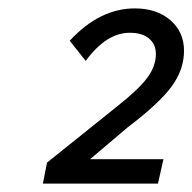

<svg xmlns="http://www.w3.org/2000/svg" viewBox="-20 -841 458 457"><path d="M82 -404 92 -454 259 -588Q311 -629 331 -656.5Q351 -684 351 -712Q351 -736 334.5 -749.5Q318 -763 289 -763Q233 -763 184 -696L146 -744Q217 -821 301 -821Q353 -821 385.5 -793Q418 -765 418 -720Q418 -675 388 -634.5Q358 -594 284 -538L172 -443L169 -462H369L356 -404Z"/></svg>

Font: Wix Madefor Text
Style: Italic
Weight: 400
Italic angle: -12°
Designer: Dalton Maag Ltd
Foundry: Dalton Maag Ltd
Version: Version 3.100